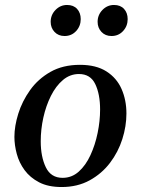

<svg xmlns="http://www.w3.org/2000/svg" viewBox="-20 -741 567 773"><path d="M489 -284Q489 -233 472.5 -181Q456 -129 423 -85.5Q390 -42 341 -15Q292 12 228 12Q174 12 137.5 -7Q101 -26 79 -56Q57 -86 47.5 -121.5Q38 -157 38 -190Q38 -233 53.5 -283Q69 -333 101 -378Q133 -423 183 -451.5Q233 -480 302 -480Q367 -480 408.5 -453.5Q450 -427 469.5 -382.5Q489 -338 489 -284ZM383 -300Q383 -362 363.5 -402.5Q344 -443 298 -443Q262 -443 233.5 -419Q205 -395 185 -355Q165 -315 154.5 -267.5Q144 -220 144 -172Q144 -110 164.5 -67.5Q185 -25 232 -25Q269 -25 297 -50Q325 -75 344 -116Q363 -157 373 -205.5Q383 -254 383 -300ZM240 -596Q215 -596 199.5 -612.5Q184 -629 184 -653Q184 -681 203.5 -701Q223 -721 250 -721Q276 -721 290.5 -705Q305 -689 305 -664Q305 -636 286.5 -616Q268 -596 240 -596ZM429 -596Q404 -596 388.5 -612.5Q373 -629 373 -653Q373 -681 392.5 -701Q412 -721 439 -721Q465 -721 479.5 -705Q494 -689 494 -664Q494 -636 475.5 -616Q457 -596 429 -596Z"/></svg>

Font: Tiro Bangla
Style: Italic
Weight: 400
Italic angle: -11°
Designer: Bangla: John Hudson & Fiona Ross, assisted by Neelakash Kshetrimayum. Latin: John Hudson with Paul Hanslow, assisted by 
Foundry: Tiro Typeworks Ltd.
Version: Version 1.60